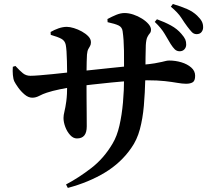

<svg xmlns="http://www.w3.org/2000/svg" viewBox="-20 -854 1040 936"><path d="M855 -604.1Q841.6 -604.4 832.2 -613.4Q822.8 -622.5 811.9 -639.6Q799.9 -659.6 783 -688.4Q766.2 -717.2 734.4 -747.2L745.1 -760.1Q782.8 -746.5 813.4 -729.8Q844 -713.1 864.4 -688.8Q878.5 -672.7 883.3 -661.5Q888 -650.3 887.7 -636Q887.4 -622.4 878.5 -613.1Q869.6 -603.8 855 -604.1ZM301.9 45.2Q363.8 12.6 425.2 -34.8Q486.7 -82.3 528.9 -154.2Q550.3 -189.6 562.2 -241.6Q574.1 -293.6 579.5 -354.2Q584.9 -414.9 584.9 -476.8Q585.1 -552.1 584.4 -606.8Q583.7 -661.5 577.8 -701.7Q575.3 -721.5 558.2 -729.8Q541.1 -738.1 504.6 -745.9L503.8 -761.2Q526.3 -773.4 547.4 -782Q568.4 -790.5 587.4 -790.5Q607.3 -790.5 629.9 -783.1Q652.5 -775.6 672 -763.3Q691.6 -751 703.9 -736.8Q716.1 -722.5 716.1 -710Q716.1 -697.8 710.3 -691.5Q704.4 -685.1 698.5 -673.5Q692.5 -661.9 690.8 -633.7Q689.8 -603.4 689.5 -574.4Q689.3 -545.4 689 -519.9Q688.7 -494.4 688.4 -472.4Q686.7 -401 681.3 -338.4Q675.8 -275.8 661.9 -223.8Q648 -171.8 619.6 -132.1Q569.9 -60 490.9 -12.4Q411.8 35.2 310.6 62.1ZM354.9 -179.1Q336.9 -179.1 321.9 -195.7Q306.8 -212.3 298.2 -235.4Q289.6 -258.5 289.6 -279Q289.6 -292.4 294.2 -310.7Q298.8 -328.9 303.2 -360.3Q307.5 -391.6 307.5 -443.5Q307.5 -471.4 307.2 -500.5Q306.8 -529.6 306.3 -556Q305.8 -582.4 304.3 -603.2Q302.8 -624 300.5 -635.5Q296.5 -655.3 279.5 -664.7Q262.5 -674.1 227.4 -684.1L226.7 -698.1Q245 -708.8 265.9 -716Q286.8 -723.1 305.5 -723.1Q320.2 -723.1 340 -717.1Q359.9 -711.1 379.1 -700.5Q398.3 -689.8 410.8 -676.6Q423.3 -663.4 423.3 -648.1Q423.3 -636.6 419 -629.6Q414.7 -622.7 410.2 -614.2Q405.7 -605.8 404 -587.6Q403.3 -574.2 402.6 -552.4Q402 -530.6 401.9 -506.7Q401.7 -482.8 401.7 -463.8Q401.7 -417.8 402 -376.2Q402.2 -334.5 402.6 -299.3Q402.9 -264.1 402.9 -238.2Q402.9 -208.2 391.1 -193.7Q379.3 -179.1 354.9 -179.1ZM137.7 -377.7Q118.2 -377.7 100 -393.2Q81.7 -408.7 68.3 -427.7Q54.9 -446.7 49.9 -457Q44.5 -468.6 42.8 -488.2Q41 -507.7 42.5 -528.4L55.2 -532.4Q76.4 -509.2 91.7 -496.9Q107.1 -484.5 128 -484.5Q144.2 -484.5 173.6 -486.9Q202.9 -489.2 236.9 -492.7Q271 -496.2 301.6 -499.6Q332.2 -503 351.5 -505Q382.9 -508 428.1 -512.9Q473.4 -517.9 521.4 -522.8Q569.5 -527.8 610.8 -531.9Q652 -536 674.8 -538.3Q711.7 -541.5 734 -545.3Q756.2 -549 769.1 -552.2Q781.9 -555.4 789.8 -557.2Q797.7 -558.9 805.3 -558.9Q835.1 -558.9 864.1 -550.3Q893.1 -541.6 912.2 -524.9Q931.3 -508.3 931.3 -484.6Q931.3 -460.1 919.4 -452.9Q907.5 -445.7 887.1 -445.7Q869.3 -445.7 844.4 -450.1Q819.4 -454.5 783.5 -458.6Q747.7 -462.6 697.1 -462.6Q662.3 -462.6 616.4 -459.6Q570.5 -456.5 522.3 -451.7Q474.1 -447 431 -442Q388 -437 358.5 -433.5Q311.5 -427 272.8 -418.9Q234.2 -410.9 208.2 -402.2Q189.2 -396.1 171.8 -386.9Q154.5 -377.7 137.7 -377.7ZM938 -687.5Q924.4 -687.8 914.9 -698Q905.4 -708.1 892.8 -724.9Q879.4 -742.8 863.6 -767.5Q847.7 -792.2 812.8 -821.5L822.7 -834.4Q863.3 -822.7 892.2 -809.9Q921.2 -797 941.1 -777.8Q957.2 -762.3 963.8 -749.5Q970.5 -736.7 970.2 -720.2Q970.2 -707.8 962.3 -697.7Q954.3 -687.5 938 -687.5Z"/></svg>

Font: Noto Serif SC ExtraLight
Style: Regular
Weight: 200
Designer: Ryoko NISHIZUKA 西塚涼子 (kana & ideographs); Frank Grießhammer (Latin, Greek & Cyrillic); Wenlong ZHANG 张文龙 (bopomofo); San
Foundry: Adobe
Version: Version 2.002-H1;hotconv 1.1.0;makeotfexe 2.6.0